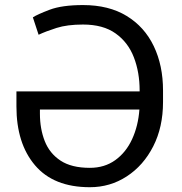

<svg xmlns="http://www.w3.org/2000/svg" viewBox="-20 -741 731 770"><path d="M340.3 9.8Q195.3 9.8 120.6 -77.9Q45.9 -165.5 45.9 -314V-374.5H540V-377.9Q540 -451.2 516.8 -511.2Q493.7 -571.3 443.6 -606.9Q393.6 -642.6 313 -642.6Q249.5 -642.6 206.5 -628.9Q163.6 -615.2 134.8 -601.6L111.8 -671.4Q129.4 -683.1 179 -701.9Q228.5 -720.7 313 -720.7Q416.5 -720.7 488 -677Q559.6 -633.3 596.7 -555.9Q633.8 -478.5 633.8 -377.9V-332Q633.8 -231 594.5 -154.1Q555.2 -77.1 488.5 -33.7Q421.9 9.8 340.3 9.8ZM340.3 -67.9Q399.4 -67.9 442.4 -98.9Q485.4 -129.9 509.8 -182.9Q534.2 -235.8 539.1 -301.8H140.1V-285.2Q140.1 -224.6 159.4 -175.3Q178.7 -126 222.7 -96.9Q266.6 -67.9 340.3 -67.9Z"/></svg>

Font: Vazirmatn RD UI FD
Style: Regular
Weight: 400
Designer: Saber Rastikerdar
Foundry: Saber Rastikerdar
Version: Version 33.003